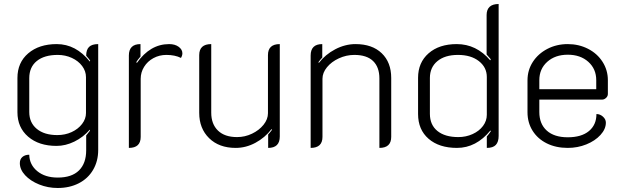

<svg xmlns="http://www.w3.org/2000/svg" viewBox="-20 -729 3105 958"><path d="M79 85Q79 65 92 54Q105 43 126 43Q127 93 166 125Q205 157 268 157Q338 157 374 121.5Q410 86 410 21V-53L429 -77L428 -82Q395 -44 351 -22.5Q307 -1 262 -1Q174 -1 120.5 -47Q67 -93 67 -169V-340Q67 -417 121 -463Q175 -509 263 -509Q359 -509 428 -422L430 -426Q425 -434 410 -451Q410 -481 424.5 -495Q439 -509 470 -509V19Q470 75 444.5 118.5Q419 162 373 185.5Q327 209 268 209Q219 209 175.5 191.5Q132 174 105.5 145.5Q79 117 79 85ZM409 -165V-344Q409 -374 390 -399.5Q371 -425 338.5 -440Q306 -455 268 -455Q201 -455 163.5 -424.5Q126 -394 126 -339V-170Q126 -117 163.5 -86Q201 -55 266 -55Q305 -55 337.5 -70Q370 -85 389.5 -110.5Q409 -136 409 -165Z M682 -336V-46Q682 9 623 9V-452Q623 -509 681 -509V-447Q667 -431 660 -419L663 -415Q729 -509 824 -509Q853 -509 871.5 -495.5Q890 -482 890 -463Q890 -452 883 -440Q853 -455 810 -455Q775 -455 745.5 -439Q716 -423 699 -395.5Q682 -368 682 -336Z M1376 -48Q1376 9 1318 9V-58Q1325 -65 1337 -81L1335 -85Q1302 -42 1254.5 -16.5Q1207 9 1156 9Q1073 9 1023.5 -39.5Q974 -88 974 -166V-454Q974 -509 1034 -509V-167Q1034 -110 1067.5 -77.5Q1101 -45 1163 -45Q1202 -45 1237.5 -62Q1273 -79 1295 -106.5Q1317 -134 1317 -164V-454Q1317 -509 1376 -509Z M1530 -452Q1530 -509 1588 -509V-442Q1581 -435 1569 -419L1571 -415Q1603 -457 1652.5 -483Q1702 -509 1754 -509Q1837 -509 1884.5 -463.5Q1932 -418 1932 -340V-46Q1932 9 1873 9V-338Q1873 -394 1841.5 -424.5Q1810 -455 1748 -455Q1708 -455 1671 -438Q1634 -421 1611.5 -393.5Q1589 -366 1589 -336V-46Q1589 9 1530 9Z M2066 -160V-341Q2066 -417 2118.5 -463Q2171 -509 2259 -509Q2357 -509 2426 -428L2429 -433Q2427 -436 2408 -457V-654Q2408 -681 2423 -695Q2438 -709 2468 -709V-51Q2468 -21 2454 -6Q2440 9 2409 9V-48Q2418 -58 2429 -74L2427 -78Q2356 9 2260 9Q2171 9 2118.5 -36.5Q2066 -82 2066 -160ZM2409 -156V-345Q2409 -393 2369.5 -424Q2330 -455 2265 -455Q2200 -455 2162.5 -424Q2125 -393 2125 -340V-161Q2125 -106 2162.5 -75.5Q2200 -45 2267 -45Q2305 -45 2338 -60Q2371 -75 2390 -100.5Q2409 -126 2409 -156Z M2612 -169V-328Q2612 -379 2638.5 -420Q2665 -461 2711 -485Q2757 -509 2813 -509Q2868 -509 2914 -485.5Q2960 -462 2986.5 -420.5Q3013 -379 3013 -329V-260Q3013 -249 3004 -240.5Q2995 -232 2984 -232H2671V-170Q2671 -111 2708 -77.5Q2745 -44 2813 -44Q2881 -44 2918.5 -75Q2956 -106 2956 -160Q2974 -160 2988.5 -147Q3003 -134 3003 -117Q3003 -85 2976 -55.5Q2949 -26 2905.5 -8.5Q2862 9 2813 9Q2754 9 2708.5 -13.5Q2663 -36 2637.5 -76.5Q2612 -117 2612 -169ZM2955 -284V-329Q2955 -385 2915.5 -420.5Q2876 -456 2813 -456Q2750 -456 2710.5 -420.5Q2671 -385 2671 -329V-284Z"/></svg>

Font: K2D ExtraLight
Style: Regular
Weight: 275
Designer: Katatrad Aksorn Co.,Ltd.
Foundry: Cadson Demak Co.,Ltd.
Version: Version 1.000; ttfautohint (v1.6)